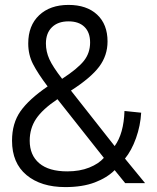

<svg xmlns="http://www.w3.org/2000/svg" viewBox="-20 -746 640 782"><path d="M246 16Q147 16 88 -33Q29 -82 29 -173Q29 -244 63.5 -293Q98 -342 174 -394Q134 -447 114.5 -485Q95 -523 95 -569Q95 -642 139.5 -684Q184 -726 259 -726Q333 -726 375.5 -686.5Q418 -647 418 -577Q418 -520 384 -474.5Q350 -429 269 -377L447 -151Q484 -202 487 -294L555 -287Q552 -234 534 -183.5Q516 -133 489 -100L571 0H490L447 -53Q416 -22 366 -3Q316 16 246 16ZM233 -425Q296 -466 321.5 -498Q347 -530 347 -573Q347 -614 324 -636.5Q301 -659 259 -659Q216 -659 191.5 -635Q167 -611 167 -569Q167 -536 181 -505Q195 -474 233 -425ZM254 -48Q305 -48 343.5 -63.5Q382 -79 403 -103L214 -342Q153 -301 127 -262Q101 -223 101 -173Q101 -114 140 -81Q179 -48 254 -48Z"/></svg>

Font: Geist Mono Light
Style: Regular
Weight: 300
Monospace: yes
Designer: Basement.studio, Andrés Briganti, Mateo Zaragoza
Foundry: Basement.studio, Vercel, Andrés Briganti, Guido Ferreyra, Mateo Zaragoza
Version: Version 1.500; ttfautohint (v1.8.4.7-5d5b)